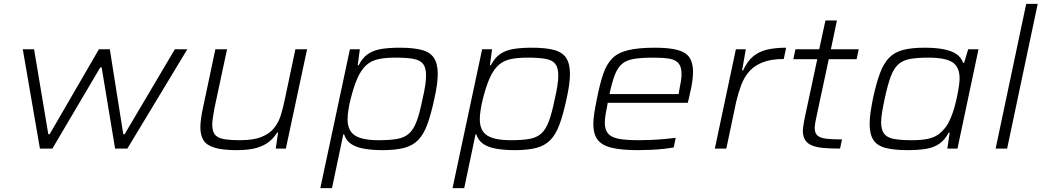

<svg xmlns="http://www.w3.org/2000/svg" viewBox="-20 -763 5354 986"><path d="M185 0 97 -510H155L228 -74H235L488 -510H544L613 -74H620L878 -510H942L634 0H571L502 -417H495L249 0Z M1195 8Q1123 8 1082 -4.5Q1041 -17 1025 -42.5Q1009 -68 1009 -109Q1009 -127 1012 -150.5Q1015 -174 1020 -198L1086 -510H1146L1081 -206Q1077 -183 1073.5 -161Q1070 -139 1070 -123Q1070 -89 1083.5 -72Q1097 -55 1128.5 -49Q1160 -43 1213 -43Q1282 -43 1323.5 -60Q1365 -77 1388 -106Q1411 -135 1422 -171Q1433 -207 1441 -245L1497 -510H1557L1448 0H1396L1408 -82H1403Q1388 -57 1363.5 -36.5Q1339 -16 1299.5 -4Q1260 8 1195 8Z M1625 203 1777 -510H1828L1817 -428H1822Q1841 -466 1869.5 -485.5Q1898 -505 1938 -511.5Q1978 -518 2032 -518Q2103 -518 2146 -506.5Q2189 -495 2208.5 -465.5Q2228 -436 2228 -383Q2228 -358 2223.5 -325.5Q2219 -293 2210 -253Q2193 -174 2174 -123Q2155 -72 2127 -43.5Q2099 -15 2055.5 -3.5Q2012 8 1945 8Q1890 8 1848.5 0.5Q1807 -7 1782 -24.5Q1757 -42 1747 -73H1743L1685 203ZM1925 -43Q1985 -43 2022 -50Q2059 -57 2082 -78.5Q2105 -100 2120.5 -142.5Q2136 -185 2150 -255Q2159 -293 2163.5 -323Q2168 -353 2168 -375Q2168 -415 2153 -434.5Q2138 -454 2104 -460.5Q2070 -467 2012 -467Q1962 -467 1929 -460.5Q1896 -454 1874.5 -439Q1853 -424 1836 -399Q1825 -383 1814.5 -359Q1804 -335 1795.5 -307.5Q1787 -280 1780 -252Q1773 -224 1769 -197.5Q1765 -171 1765 -151Q1765 -92 1802.5 -67.5Q1840 -43 1925 -43Z M2304 203 2456 -510H2507L2496 -428H2501Q2520 -466 2548.5 -485.5Q2577 -505 2617 -511.5Q2657 -518 2711 -518Q2782 -518 2825 -506.5Q2868 -495 2887.5 -465.5Q2907 -436 2907 -383Q2907 -358 2902.5 -325.5Q2898 -293 2889 -253Q2872 -174 2853 -123Q2834 -72 2806 -43.5Q2778 -15 2734.5 -3.5Q2691 8 2624 8Q2569 8 2527.5 0.5Q2486 -7 2461 -24.5Q2436 -42 2426 -73H2422L2364 203ZM2604 -43Q2664 -43 2701 -50Q2738 -57 2761 -78.5Q2784 -100 2799.5 -142.5Q2815 -185 2829 -255Q2838 -293 2842.5 -323Q2847 -353 2847 -375Q2847 -415 2832 -434.5Q2817 -454 2783 -460.5Q2749 -467 2691 -467Q2641 -467 2608 -460.5Q2575 -454 2553.5 -439Q2532 -424 2515 -399Q2504 -383 2493.5 -359Q2483 -335 2474.5 -307.5Q2466 -280 2459 -252Q2452 -224 2448 -197.5Q2444 -171 2444 -151Q2444 -92 2481.5 -67.5Q2519 -43 2604 -43Z M3256 8Q3170 8 3120 -4.5Q3070 -17 3048.5 -46Q3027 -75 3027 -126Q3027 -151 3032 -183Q3037 -215 3045 -254Q3060 -330 3077 -381Q3094 -432 3123 -462Q3152 -492 3204.5 -505Q3257 -518 3343 -518Q3418 -518 3461 -506Q3504 -494 3521.5 -466.5Q3539 -439 3539 -394Q3539 -380 3537 -360Q3535 -340 3530 -314Q3525 -288 3517 -255L3512 -235H3101Q3095 -204 3090.5 -178.5Q3086 -153 3086 -132Q3086 -98 3102 -78Q3118 -58 3156 -50.5Q3194 -43 3260 -43Q3290 -43 3324 -44.5Q3358 -46 3391.5 -49Q3425 -52 3450 -55L3440 -6Q3419 -2 3387.5 1.5Q3356 5 3322 6.5Q3288 8 3256 8ZM3110 -280H3465L3468 -298Q3474 -328 3477 -347Q3480 -366 3480 -382Q3480 -420 3464.5 -438Q3449 -456 3418 -461.5Q3387 -467 3338 -467Q3274 -467 3235 -460.5Q3196 -454 3173.5 -434Q3151 -414 3137 -377.5Q3123 -341 3110 -280Z M3651 0 3759 -510H3810L3791 -401H3796Q3818 -450 3849.5 -475Q3881 -500 3923 -509Q3965 -518 4017 -518L4005 -460Q3940 -460 3897 -443Q3854 -426 3828 -396.5Q3802 -367 3787 -327.5Q3772 -288 3761 -242L3710 0Z M4294 0Q4246 0 4210.5 -3Q4175 -6 4151 -15.5Q4127 -25 4115 -43.5Q4103 -62 4103 -93Q4103 -101 4104.5 -111.5Q4106 -122 4108 -132.5Q4110 -143 4111 -150L4177 -459H4054L4065 -510H4187L4219 -658H4278L4247 -510H4390L4379 -459H4236L4171 -155Q4168 -142 4166.5 -131.5Q4165 -121 4164.5 -115Q4164 -109 4164 -105Q4164 -79 4178.5 -66.5Q4193 -54 4224 -50.5Q4255 -47 4304 -47Z M4641 8Q4570 8 4527 -3.5Q4484 -15 4465 -44.5Q4446 -74 4446 -127Q4446 -153 4450.5 -185Q4455 -217 4463 -257Q4480 -336 4499 -387Q4518 -438 4546 -466.5Q4574 -495 4617.5 -506.5Q4661 -518 4728 -518Q4786 -518 4826.5 -510Q4867 -502 4892 -485Q4917 -468 4926 -440H4931L4952 -510H5005L4897 0H4845L4857 -82H4852Q4832 -44 4803.5 -24.5Q4775 -5 4735.5 1.5Q4696 8 4641 8ZM4662 -43Q4713 -43 4745 -50Q4777 -57 4798 -72Q4819 -87 4837 -111Q4850 -128 4861.5 -155Q4873 -182 4881.5 -212.5Q4890 -243 4896 -272.5Q4902 -302 4905 -325Q4908 -348 4908 -359Q4908 -419 4871.5 -443Q4835 -467 4748 -467Q4689 -467 4652 -460Q4615 -453 4592 -431.5Q4569 -410 4553.5 -367.5Q4538 -325 4523 -255Q4515 -218 4510 -187.5Q4505 -157 4505 -135Q4505 -96 4520.5 -76Q4536 -56 4570.5 -49.5Q4605 -43 4662 -43Z M5093 0 5250 -743H5309L5152 0Z"/></svg>

Font: Saira Expanded Light
Style: Italic
Weight: 300
Width: 7
Italic angle: -12°
Designer: Hector Gatti with collaboration of the Omnibus-Type team
Foundry: Omnibus-Type
Version: Version 1.101